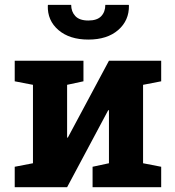

<svg xmlns="http://www.w3.org/2000/svg" viewBox="-20 -782 732 802"><path d="M41.5 0V-85.4L117.7 -100.1V-427.7L41.5 -442.4V-528.3H260.3H328.6V-442.4L260.3 -427.7V-207.5L263.2 -207L435.1 -528.3H577.6H653.3V-442.4L577.6 -427.7V-100.1L653.3 -85.4V0H366.7V-85.4L435.1 -100.1V-321.3L432.1 -321.8L260.3 0ZM349.1 -616.7Q270.5 -616.7 224.1 -656.5Q177.7 -696.3 179.7 -758.8L180.7 -761.7H277.3Q277.3 -733.4 294.7 -714.8Q312 -696.3 349.1 -696.3Q385.7 -696.3 402.8 -714.4Q419.9 -732.4 419.9 -761.7H517.6L518.6 -758.8Q519.5 -696.3 473.6 -656.5Q427.7 -616.7 349.1 -616.7Z"/></svg>

Font: Roboto Slab LO
Style: Bold
Weight: 700
Designer: Google
Version: Version 2.000